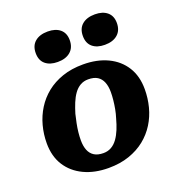

<svg xmlns="http://www.w3.org/2000/svg" viewBox="-142 -894 941 1022"><g transform="rotate(-20 329.0 -383.0)"><path d="M426 -219Q434 -244 438.5 -268.5Q443 -293 445.5 -317Q448 -341 448 -362Q448 -395 438.5 -418.5Q429 -442 409.5 -454.5Q390 -467 357 -467Q332 -467 312 -455.5Q292 -444 277 -423Q262 -402 251 -375Q240 -348 231 -318Q225 -293 220 -268.5Q215 -244 212.5 -220.5Q210 -197 210 -175Q210 -142 219.5 -118.5Q229 -95 249 -82.5Q269 -70 301 -70Q326 -70 346 -81.5Q366 -93 381 -114Q396 -135 407 -162Q418 -189 426 -219ZM34 -222Q34 -273 47 -321.5Q60 -370 86 -411.5Q112 -453 150.5 -484Q189 -515 241 -533Q293 -551 358 -551Q438 -551 497.5 -522.5Q557 -494 590 -441.5Q623 -389 623 -315Q623 -264 610.5 -215.5Q598 -167 572 -125.5Q546 -84 507.5 -53Q469 -22 417 -4Q365 14 300 14Q221 14 161 -14.5Q101 -43 67.5 -95.5Q34 -148 34 -222ZM238 -609Q284 -609 310.5 -632Q337 -655 337 -697Q337 -737 311.5 -758.5Q286 -780 242 -780Q196 -780 169.5 -757.5Q143 -735 143 -693Q143 -652 168.5 -630.5Q194 -609 238 -609ZM505 -609Q551 -609 577.5 -632Q604 -655 604 -697Q604 -737 578.5 -758.5Q553 -780 509 -780Q463 -780 436.5 -757.5Q410 -735 410 -693Q410 -652 435.5 -630.5Q461 -609 505 -609Z"/></g></svg>

Font: Roboto Serif 20pt
Style: Bold Italic
Weight: 700
Italic angle: -10°
Version: Version 1.007